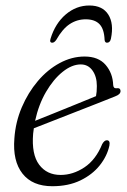

<svg xmlns="http://www.w3.org/2000/svg" viewBox="-20 -652 452 681"><path d="M368 -135.5Q360 -98.5 333.8 -65.5Q307.5 -32.5 265 -12Q222.5 8.5 165.5 8.5Q95 8.5 59.8 -36.2Q24.5 -81 31 -161Q35 -219 57.2 -271.2Q79.5 -323.5 114 -364.2Q148.5 -405 191.5 -428.2Q234.5 -451.5 280 -451.5Q329 -451.5 354.5 -422Q380 -392.5 381.5 -350Q382.5 -337.5 394 -339Q406.5 -341 407.5 -330Q408.5 -317.5 388 -310Q365.5 -301 327.5 -286Q289.5 -271 246.2 -254.2Q203 -237.5 164 -222Q125 -206.5 100 -197Q98.5 -187 97.5 -177.5Q91.5 -104.5 118.8 -68Q146 -31.5 195 -31.5Q239 -31.5 279.5 -58.5Q320 -85.5 342.5 -141Q350.5 -155 359.5 -154.5Q371.5 -154 368 -135.5ZM266.5 -423.5Q235 -423.5 202.2 -397.2Q169.5 -371 143.2 -326Q117 -281 104.5 -223.5Q132 -234.5 171.8 -250.5Q211.5 -266.5 251.5 -282.8Q291.5 -299 320.5 -311Q323.5 -325 323.5 -347Q323.5 -380.5 308 -402Q292.5 -423.5 266.5 -423.5ZM284 -583.5Q253 -583.5 227.2 -566.5Q201.5 -549.5 179.5 -510.5Q172.5 -500.5 165.5 -500.5Q154.5 -500.5 159.5 -515.5Q176 -569 213.2 -600.8Q250.5 -632.5 297 -632.5Q343.5 -632.5 364 -600.5Q384.5 -568.5 373.5 -515Q370.5 -500.5 359.5 -500.5Q352 -500.5 351 -510.5Q349.5 -549 333 -566.2Q316.5 -583.5 284 -583.5Z"/></svg>

Font: Fraunces 72pt S050 Light
Style: Italic
Weight: 300
Italic angle: -16°
Version: Version 1.000; ttfautohint (v1.8.3)